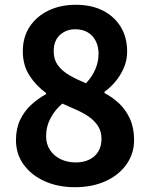

<svg xmlns="http://www.w3.org/2000/svg" viewBox="-20 -773 630 807"><path d="M294.6 13.8Q223.6 13.8 167.8 -11.3Q111.9 -36.4 79.5 -81.1Q47.1 -125.8 47.1 -183.9Q47.1 -231.8 64.4 -268.6Q81.8 -305.4 110.9 -332.3Q140 -359.2 173.7 -377.2V-382Q131.8 -412.4 103.8 -455.6Q75.9 -498.9 75.9 -557.4Q75.9 -617.2 104.9 -661Q134 -704.8 184.3 -728.9Q234.5 -752.9 299.3 -752.9Q364.8 -752.9 412.9 -728.3Q461 -703.7 487.7 -659.7Q514.4 -615.6 514.4 -556.1Q514.4 -520 500.5 -487.9Q486.6 -455.8 465.2 -430.3Q443.8 -404.7 419.1 -387V-382Q453.8 -364 481.9 -337Q510 -310.1 526.8 -272.3Q543.6 -234.6 543.6 -183.8Q543.6 -128.4 512.5 -83.4Q481.3 -38.3 425.3 -12.3Q369.3 13.8 294.6 13.8ZM341.4 -422.9Q368.1 -451.6 381.1 -482.9Q394.2 -514.2 394.2 -546.8Q394.2 -577.1 382.5 -600.5Q370.9 -623.9 349 -636.9Q327 -650 296.2 -650Q258.2 -650 231.9 -626.1Q205.7 -602.3 205.7 -557.4Q205.7 -523.2 223.4 -498.8Q241.1 -474.4 272 -456.6Q303 -438.8 341.4 -422.9ZM297.8 -90.2Q329.7 -90.2 354.2 -101.6Q378.6 -113 392.6 -135.3Q406.6 -157.6 406.6 -189.3Q406.6 -217.9 394.2 -239.4Q381.8 -260.8 360.1 -277.5Q338.3 -294.1 308.1 -308.2Q277.8 -322.3 242.1 -337.6Q212.2 -313.1 193 -277.4Q173.8 -241.7 173.8 -200.3Q173.8 -167.2 190.3 -142.4Q206.8 -117.6 235.1 -103.9Q263.5 -90.2 297.8 -90.2Z"/></svg>

Font: Noto Sans HK Thin
Style: Regular
Weight: 100
Designer: Ryoko NISHIZUKA 西塚涼子 (kana, bopomofo & ideographs); Paul D. Hunt (Latin, Greek & Cyrillic); Sandoll Communications 산돌커뮤니
Foundry: Adobe
Version: Version 2.004-H2;hotconv 1.0.118;makeotfexe 2.5.65603